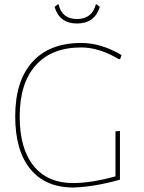

<svg xmlns="http://www.w3.org/2000/svg" viewBox="-20 -833 643 858"><path d="M413 -813 426 -802Q403 -728 324 -728Q246 -728 224 -802L237 -813H242Q257 -748 324 -748Q391 -748 408 -813ZM343 -641Q432 -641 523 -587L517 -569H510Q423 -621 343 -621Q211 -621 139.5 -541Q68 -461 68 -312Q68 -169 130 -92Q192 -15 307 -15Q388 -15 496 -45V-246L516 -248V-30Q402 2 308 5Q183 5 115.5 -77.5Q48 -160 48 -313Q48 -471 124.5 -556Q201 -641 343 -641Z"/></svg>

Font: Alegreya Sans SC Thin
Style: Regular
Weight: 100
Designer: Juan Pablo del Peral
Foundry: Huerta Tipografica
Version: Version 2.007